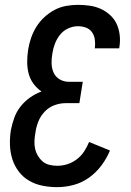

<svg xmlns="http://www.w3.org/2000/svg" viewBox="-20 -763 540 791"><path d="M216 8Q184 8 154.5 2Q125 -4 100 -18.5Q75 -33 57.5 -56Q40 -79 31 -107Q22 -135 21 -166Q20 -197 25 -228Q30 -253 39 -278Q48 -303 64.5 -324Q81 -345 103.5 -361Q126 -377 151 -386Q132 -399 118 -418Q104 -437 98 -460Q92 -483 92 -508Q92 -533 96 -558V-559Q100 -583 108 -606.5Q116 -630 129.5 -652Q143 -674 162.5 -692Q182 -710 204.5 -722Q227 -734 252 -738.5Q277 -743 301 -743Q326 -743 350 -739.5Q374 -736 395 -726.5Q416 -717 433.5 -701Q451 -685 460.5 -664.5Q470 -644 473 -619.5Q476 -595 472 -570L471 -564H370L371 -567Q373 -584 370.5 -601Q368 -618 358.5 -631Q349 -644 333.5 -649.5Q318 -655 301 -655Q281 -655 261 -646Q241 -637 227.5 -620Q214 -603 206.5 -583.5Q199 -564 196 -544Q192 -523 192.5 -502Q193 -481 201 -463.5Q209 -446 226 -436Q243 -426 264 -426H321L307 -338H250Q227 -338 204 -329.5Q181 -321 164 -303Q147 -285 138 -262.5Q129 -240 126 -217Q123 -201 122 -184Q121 -167 124.5 -151Q128 -135 136 -121.5Q144 -108 155.5 -98Q167 -88 183 -84Q199 -80 216 -80Q237 -80 257.5 -86.5Q278 -93 296 -106.5Q314 -120 326.5 -139Q339 -158 347 -178L433 -143Q420 -111 398 -81.5Q376 -52 346.5 -31Q317 -10 283 -1Q249 8 216 8Z"/></svg>

Font: Iosevka Curly Semibold
Style: Italic
Weight: 600
Italic angle: -9°
Monospace: yes
Designer: Belleve Invis
Foundry: Belleve Invis
Version: Version 22.1.2; ttfautohint (v1.8.4)